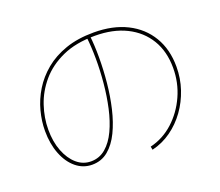

<svg xmlns="http://www.w3.org/2000/svg" viewBox="-122 -893 1243 1087"><g transform="rotate(-20 500.0 -350.0)"><path d="M623 19 619 -1Q698 -20 759 -75.5Q820 -131 855.5 -209.5Q891 -288 891 -377Q891 -476 847.5 -548Q804 -620 724.5 -659.5Q645 -699 536 -699Q421 -699 339.5 -662Q258 -625 206.5 -564.5Q155 -504 131 -432Q107 -360 107 -289Q107 -216 129 -159.5Q151 -103 188.5 -70.5Q226 -38 274 -38Q325 -38 363 -70.5Q401 -103 427 -158.5Q453 -214 468.5 -284Q484 -354 491 -429.5Q498 -505 497.5 -577Q497 -649 490 -708L510 -710Q517 -650 517 -576Q517 -502 509.5 -424.5Q502 -347 485 -274.5Q468 -202 440 -144Q412 -86 371 -52Q330 -18 274 -18Q220 -18 177.5 -53Q135 -88 111 -149.5Q87 -211 87 -289Q87 -347 103 -408Q119 -469 153 -524.5Q187 -580 240 -624Q293 -668 366.5 -693.5Q440 -719 536 -719Q651 -719 735 -677Q819 -635 865 -558Q911 -481 911 -377Q911 -307 889.5 -242.5Q868 -178 829.5 -124.5Q791 -71 738.5 -33.5Q686 4 623 19Z"/></g></svg>

Font: Murecho Thin Thin
Style: Regular
Weight: 250
Version: Version 1.010